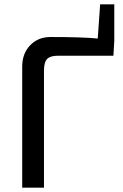

<svg xmlns="http://www.w3.org/2000/svg" viewBox="-20 -862 565 882"><path d="M505 -675 501 -606H246Q211 -606 196.5 -591Q182 -576 182 -537V0H82V-556Q82 -616 118.5 -654Q155 -692 212 -692Q359 -692 429 -685L440 -842H505Z"/></svg>

Font: Exo 2.0 Medium
Style: Regular
Weight: 500
Designer: Natanael Gama
Version: Version 1.001;PS 001.001;hotconv 1.0.70;makeotf.lib2.5.58329